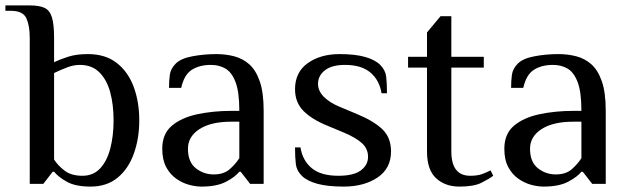

<svg xmlns="http://www.w3.org/2000/svg" viewBox="-38 -680 2327 710"><path d="M297 10Q241 10 209 -8Q177 -26 162 -45H157L122 0H72V-540Q72 -585 59.5 -612.5Q47 -640 2 -640H-18V-660H72Q107 -660 126.5 -651Q146 -642 154 -616Q162 -590 162 -540V-450Q185 -461 215 -470.5Q245 -480 287 -480Q352 -480 394 -447Q436 -414 456.5 -358.5Q477 -303 477 -235Q477 -168 457 -112Q437 -56 397 -23Q357 10 297 10ZM267 -30Q307 -30 332.5 -57.5Q358 -85 370 -131.5Q382 -178 382 -235Q382 -293 369.5 -339Q357 -385 329.5 -412.5Q302 -440 257 -440Q234 -440 209.5 -430.5Q185 -421 162 -410V-90Q177 -67 201.5 -48.5Q226 -30 267 -30Z M707 10Q686 10 661.5 3.5Q637 -3 614 -19Q591 -35 576.5 -62Q562 -89 562 -130Q562 -185 597.5 -215Q633 -245 691.5 -257.5Q750 -270 817 -270H847Q847 -340 833 -376.5Q819 -413 795.5 -426.5Q772 -440 742 -440Q700 -440 671.5 -422Q643 -404 632 -355H587Q587 -381 590 -403.5Q593 -426 612 -445Q631 -464 674 -472Q717 -480 762 -480Q796 -480 827.5 -472Q859 -464 883.5 -442.5Q908 -421 922.5 -379.5Q937 -338 937 -270V0H887L852 -45H847Q832 -26 798 -8Q764 10 707 10ZM752 -35Q789 -35 810.5 -53.5Q832 -72 847 -95V-230H817Q742 -230 699.5 -202.5Q657 -175 657 -130Q657 -81 686 -58Q715 -35 752 -35Z M1233 10Q1173 10 1135 -0.5Q1097 -11 1078 -30Q1059 -49 1056 -73Q1053 -97 1053 -135H1073Q1081 -86 1115 -58Q1149 -30 1213 -30Q1270 -30 1296.5 -50Q1323 -70 1323 -100Q1323 -130 1300.5 -150.5Q1278 -171 1233 -190L1173 -215Q1116 -238 1084.5 -269.5Q1053 -301 1053 -350Q1053 -413 1100 -446.5Q1147 -480 1218 -480Q1275 -480 1312 -469.5Q1349 -459 1368 -440Q1387 -421 1390 -397Q1393 -373 1393 -335H1373Q1365 -384 1331.5 -412Q1298 -440 1238 -440Q1189 -440 1163.5 -420Q1138 -400 1138 -370Q1138 -344 1159 -322.5Q1180 -301 1218 -285L1278 -260Q1342 -234 1375 -203Q1408 -172 1408 -120Q1408 -57 1358 -23.5Q1308 10 1233 10Z M1661 10Q1608 10 1574.5 -21Q1541 -52 1541 -120V-430H1471V-470H1541V-560L1591 -620H1631V-470H1751V-430H1631V-120Q1631 -75 1648.5 -52.5Q1666 -30 1701 -30Q1727 -30 1744 -36Q1761 -42 1776 -50L1786 -30Q1770 -18 1742 -4Q1714 10 1661 10Z M1972 10Q1951 10 1926.5 3.5Q1902 -3 1879 -19Q1856 -35 1841.5 -62Q1827 -89 1827 -130Q1827 -185 1862.5 -215Q1898 -245 1956.5 -257.5Q2015 -270 2082 -270H2112Q2112 -340 2098 -376.5Q2084 -413 2060.5 -426.5Q2037 -440 2007 -440Q1965 -440 1936.5 -422Q1908 -404 1897 -355H1852Q1852 -381 1855 -403.5Q1858 -426 1877 -445Q1896 -464 1939 -472Q1982 -480 2027 -480Q2061 -480 2092.5 -472Q2124 -464 2148.5 -442.5Q2173 -421 2187.5 -379.5Q2202 -338 2202 -270V0H2152L2117 -45H2112Q2097 -26 2063 -8Q2029 10 1972 10ZM2017 -35Q2054 -35 2075.5 -53.5Q2097 -72 2112 -95V-230H2082Q2007 -230 1964.5 -202.5Q1922 -175 1922 -130Q1922 -81 1951 -58Q1980 -35 2017 -35Z"/></svg>

Font: El Messiri
Style: Regular
Weight: 400
Designer: Mohamed Gaber
Foundry: Kief Type Foundry
Version: Version 2.020